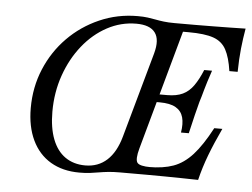

<svg xmlns="http://www.w3.org/2000/svg" viewBox="-46 -639 928 708"><g transform="rotate(5 418.0 -285.0)"><path d="M271.8 11.3Q209.7 11.3 164.9 -15.3Q120.2 -41.9 96.4 -91.9Q72.6 -141.9 72.6 -210.5Q72.6 -287.9 100.8 -355.2Q129 -422.6 179 -473.4Q229 -524.2 295.2 -553.2Q361.3 -582.3 436.3 -582.3Q458.1 -582.3 473.4 -580.2Q488.7 -578.2 502.8 -575.4Q516.9 -572.6 533.5 -570.6Q550 -568.5 573.4 -568.5H649.2Q680.6 -568.5 712.9 -569Q745.2 -569.4 776.2 -569.8Q807.3 -570.2 836.3 -571Q829.8 -533.9 825.8 -496Q821.8 -458.1 821 -409.7H790.3Q783.1 -459.7 767.7 -488.3Q752.4 -516.9 720.2 -528.2Q687.9 -539.5 628.2 -539.5H607.3L484.7 -96.8Q473.4 -55.6 482.3 -43.5Q491.1 -31.5 532.3 -31.5H524.2Q578.2 -31.5 616.1 -45.2Q654 -58.9 686.3 -94.4Q718.5 -129.8 753.2 -195.2H783.1Q757.3 -140.3 739.5 -93.5Q721.8 -46.8 710.5 0Q676.6 -0.8 647.2 -1.2Q617.7 -1.6 587.5 -2Q557.3 -2.4 519.4 -2.4H421Q396 -2.4 377.4 -0.4Q358.9 1.6 342.7 4.4Q326.6 7.3 310.1 9.3Q293.5 11.3 271.8 11.3ZM291.1 -16.9Q338.7 -16.9 371.4 -46.8Q404 -76.6 420.2 -134.7L508.1 -450Q522.6 -502.4 503.2 -528.2Q483.9 -554 433.9 -554Q376.6 -554 325.8 -526.6Q275 -499.2 236.3 -450.8Q197.6 -402.4 175.4 -339.1Q153.2 -275.8 153.2 -204Q153.2 -144.4 169.4 -102.4Q185.5 -60.5 216.5 -38.7Q247.6 -16.9 291.1 -16.9ZM507.3 -272.6 515.3 -301.6H638.7L630.6 -272.6ZM632.3 -168.5Q637.9 -201.6 631.5 -225Q625 -248.4 604 -260.5Q583.1 -272.6 544.4 -272.6L570.2 -301.6Q604 -301.6 627 -312.5Q650 -323.4 666.5 -346.8Q683.1 -370.2 697.6 -405.6H726.6Q710.5 -358.1 703.6 -332.7Q696.8 -307.3 690.3 -287.1Q683.9 -262.1 677.4 -236.7Q671 -211.3 661.3 -168.5Z"/></g></svg>

Font: Playfair 5pt SemiExpanded Light Light
Style: Italic
Weight: 300
Italic angle: -15.6°
Version: Version 2.203